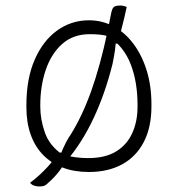

<svg xmlns="http://www.w3.org/2000/svg" viewBox="-20 -609 640 691"><path d="M436 -584Q432 -566 428 -548Q424 -530 419.5 -513.5Q415 -497 411 -480L416 -452H382L396 -464Q397 -451 394 -429.5Q391 -408 385 -379Q358 -271 316.5 -183Q275 -95 221 -32Q218 -28 215.5 -25Q213 -22 210 -18Q201 -3 192 8.5Q183 20 173 30.5Q163 41 148 54Q144 58 138 60Q132 62 123 62Q116 62 110.5 61Q105 60 101 58.5Q97 57 94 54.5Q91 52 88 49Q108 34 123.5 19.5Q139 5 151 -8Q163 -21 170 -31V-60H208L199 -52Q201 -61 206 -72.5Q211 -84 218 -97.5Q225 -111 234 -124Q276 -191 308.5 -282Q341 -373 367 -496Q367 -498 367.5 -499.5Q368 -501 368 -502Q371 -515 373.5 -528.5Q376 -542 379 -556Q383 -579 390 -584Q397 -589 410 -589Q414 -589 417 -589Q420 -589 422.5 -588Q425 -587 428.5 -586.5Q432 -586 436 -584ZM300 -536Q348 -536 389 -514Q430 -492 460.5 -451Q491 -410 508 -355Q525 -300 525 -234V-226Q525 -151 497.5 -98Q470 -45 419.5 -17.5Q369 10 300 10Q248 10 206.5 -5.5Q165 -21 135.5 -51Q106 -81 90.5 -124.5Q75 -168 75 -223V-231Q75 -326 105 -394.5Q135 -463 186 -499.5Q237 -536 300 -536ZM303 -486Q243 -486 203.5 -450.5Q164 -415 144.5 -357Q125 -299 125 -231V-225Q125 -179 141.5 -132Q158 -85 204 -53Q229 -46 251.5 -43Q274 -40 297 -40Q359 -40 398 -64Q437 -88 456 -130Q475 -172 475 -225V-231Q475 -314 450.5 -377.5Q426 -441 371 -478Q355 -483 338 -484.5Q321 -486 303 -486Z"/></svg>

Font: Recursive Monospace Casual Light
Style: Regular
Weight: 300
Version: Version 1.047